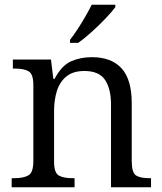

<svg xmlns="http://www.w3.org/2000/svg" viewBox="-20 -786 682 806"><path d="M29 0V-38H40Q79 -38 99.5 -50Q120 -62 120 -110V-429Q120 -475 100.5 -486.5Q81 -498 45 -498H34V-536H194L204 -455H209Q239 -511 278 -528.5Q317 -546 366 -546Q447 -546 490 -499.5Q533 -453 533 -353V-111Q533 -62 550.5 -50Q568 -38 607 -38H614V0H446V-347Q446 -413 421 -450.5Q396 -488 334 -488Q286 -488 258 -464.5Q230 -441 218.5 -403Q207 -365 207 -322V-107Q207 -61 226.5 -49.5Q246 -38 285 -38H293V0ZM274 -619Q289 -638 306 -664Q323 -690 338.5 -717Q354 -744 365 -766H464V-756Q452 -739 424.5 -710Q397 -681 365.5 -652.5Q334 -624 308 -606H274Z"/></svg>

Font: Noto Serif Hentaigana
Style: Regular
Weight: 400
Designer: Kazuhiro Yamada
Foundry: nipponia
Version: Version 1.000; ttfautohint (v1.8.4.7-5d5b)